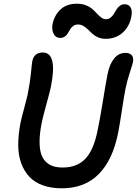

<svg xmlns="http://www.w3.org/2000/svg" viewBox="-20 -995 733 1028"><path d="M301.8 -792Q278.3 -792 267.1 -814.2Q255.9 -836.4 261.2 -865.2Q270.5 -912.1 303.2 -943.6Q335.9 -975.1 392.1 -975.1Q418.9 -975.1 440.4 -966.6Q461.9 -958 475.3 -945.8Q488.8 -933.6 500 -921.4Q511.2 -909.2 522.9 -900.6Q534.7 -892.1 546.9 -892.1Q561 -892.1 571.8 -900.4Q582.5 -908.7 589.4 -920.4Q596.2 -932.1 603.3 -943.8Q610.4 -955.6 621.6 -963.9Q632.8 -972.2 647.9 -972.2Q669.9 -972.2 679.7 -954.6Q689.5 -937 683.1 -904.8Q671.9 -850.1 635 -818.6Q598.1 -787.1 545.9 -787.1Q523.9 -787.1 505.6 -794.9Q487.3 -802.7 474.9 -814Q462.4 -825.2 451.2 -836.7Q439.9 -848.1 426.5 -856Q413.1 -863.8 397.9 -863.8Q383.3 -863.8 372.8 -856.4Q362.3 -849.1 356 -838.6Q349.6 -828.1 343.5 -817.4Q337.4 -806.6 326.9 -799.3Q316.4 -792 301.8 -792ZM311 13.2Q253.4 13.2 209.5 -2.7Q165.5 -18.6 137.2 -48.6Q108.9 -78.6 93.3 -121.8Q77.6 -165 77.6 -219.2Q77.6 -273.4 89.8 -337.9Q96.2 -367.2 110.4 -419.4Q124.5 -471.7 127.9 -487.8Q141.1 -555.2 145.8 -604.5Q150.4 -653.8 152.8 -667Q162.6 -713.9 209 -713.9Q289.6 -713.9 252 -527.8Q246.6 -502 227.8 -434.6Q209 -367.2 203.1 -335.9Q192.4 -282.2 191.9 -241Q191.4 -199.7 199.7 -172.9Q208 -146 225.1 -129.2Q242.2 -112.3 264.4 -105.2Q286.6 -98.1 315.9 -98.1Q392.6 -98.1 437.5 -145.5Q482.4 -192.9 502.9 -298.8Q516.1 -361.3 530.8 -453.1Q545.4 -544.9 556.2 -599.1Q566.9 -652.3 591.3 -682.1Q615.7 -711.9 651.9 -711.9Q674.3 -711.9 685.3 -699.2Q696.3 -686.5 691.9 -663.1Q689.5 -649.9 675.3 -607.2Q661.1 -564.5 650.9 -515.1Q644 -479 632.3 -402.1Q620.6 -325.2 612.8 -285.2Q584.5 -140.1 509.3 -63.5Q434.1 13.2 311 13.2Z"/></svg>

Font: Shantell Sans Normal
Style: Italic
Weight: 500
Italic angle: -11.31°
Designer: Stephen Nixon, Anya Danilova, Shantell Martin
Foundry: Arrow Type
Version: Version 1.006;[559af2be0]